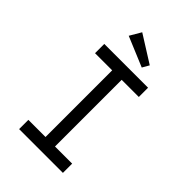

<svg xmlns="http://www.w3.org/2000/svg" viewBox="-261 -1010 1116 1116"><g transform="rotate(45 297.0 -452.0)"><path d="M117 0V-76H258V-624H117V-700H477V-624H336V-76H477V0ZM368 -757 184 -834 225 -904 392 -799Z"/></g></svg>

Font: Lexend Exa Light
Style: Regular
Weight: 300
Designer: Bonnie Shaver-Troup, Thomas Jockin
Foundry: Lexend
Version: Version 1.007